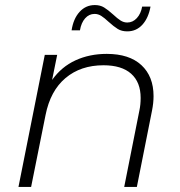

<svg xmlns="http://www.w3.org/2000/svg" viewBox="-20 -739 713 759"><path d="M587 -359Q587 -332 581 -302L521 0H471L531 -302Q536 -325 536 -352Q536 -414 498.5 -447.5Q461 -481 389 -481Q299 -481 239 -430.5Q179 -380 160 -284L103 0H53L157 -522H206L186 -423Q223 -475 278.5 -500.5Q334 -526 402 -526Q491 -526 539 -481.5Q587 -437 587 -359ZM409 -653Q393 -668 380.5 -676Q368 -684 354 -684Q332 -684 316.5 -666.5Q301 -649 296 -619H263Q270 -665 294.5 -692Q319 -719 355 -719Q376 -719 391.5 -709.5Q407 -700 428 -681Q444 -666 456.5 -658Q469 -650 483 -650Q505 -650 521 -667.5Q537 -685 542 -713H575Q567 -668 543 -641.5Q519 -615 483 -615Q461 -615 445.5 -624.5Q430 -634 409 -653Z"/></svg>

Font: Montserrat Alternates Light
Style: Italic
Weight: 300
Italic angle: -11.3°
Designer: Julieta Ulanovsky
Foundry: Julieta Ulanovsky
Version: Version 7.200